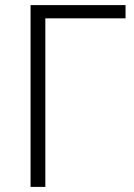

<svg xmlns="http://www.w3.org/2000/svg" viewBox="-20 -734 526 754"><path d="M100 0V-714H473V-662H158V0Z"/></svg>

Font: RS Noto Sans Light
Style: Regular
Weight: 300
Designer: Monotype Design Team
Foundry: Monotype Imaging Inc.
Version: Version 3.10